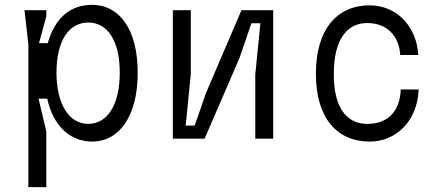

<svg xmlns="http://www.w3.org/2000/svg" viewBox="-20 -572 1840 792"><path d="M97 200H171V-30L139 -165H175C199 -52 270 12 360 12C472 12 548 -93 548 -272C548 -452 472 -552 360 -552C274 -552 208 -503 177 -394H141L171 -505V-530H81L97 -390ZM344 -479C424 -479 474 -404 474 -272C474 -141 424 -61 344 -61C264 -61 213 -144 213 -272C213 -404 264 -479 344 -479Z M1107 -530H976L830 -189L783 -54H746L767 -266V-530H693V0H824L968 -333L1017 -476H1054L1033 -264V0H1107Z M1283 -268C1283 -83 1372 12 1505 12C1614 12 1702 -73 1707 -203H1633C1630 -114 1581 -61 1495 -61C1412 -61 1356 -125 1357 -268C1357 -410 1412 -477 1495 -477C1580 -477 1627 -419 1631 -345H1705C1700 -460 1618 -550 1505 -550C1372 -550 1283 -453 1283 -268Z"/></svg>

Font: Fliege Mono Light
Style: Regular
Weight: 300
Version: Version 0.020;Glyphs 3.3 (3306)